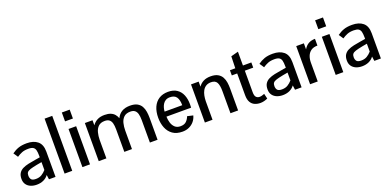

<svg xmlns="http://www.w3.org/2000/svg" viewBox="-7 -1536 4766 2363"><g transform="rotate(-20 2375.5 -354.5)"><path d="M190.4 11.7Q147 11.7 111.8 -2.9Q76.7 -17.6 56.2 -46.6Q35.6 -75.7 35.6 -118.7Q35.6 -165.5 54 -194.3Q72.3 -223.1 105.2 -239.7Q138.2 -256.3 182.9 -265.9Q227.5 -275.4 280.8 -283.7L338.4 -293V-313.5Q338.4 -358.9 331.3 -386.5Q324.2 -414.1 303.5 -427Q282.7 -439.9 241.2 -439.9Q189.9 -439.9 155.8 -426Q121.6 -412.1 89.4 -390.1Q89.4 -390.1 83.5 -399.2Q77.6 -408.2 69.8 -419.9Q62 -431.6 55.9 -440.4Q49.8 -449.2 49.8 -449.2Q91.3 -479.5 136 -495.1Q180.7 -510.7 245.1 -510.7Q334 -510.7 386.2 -467.8Q438.5 -424.8 438.5 -331.5V0H352.5L344.2 -59.1Q318.8 -24.4 279.3 -6.3Q239.7 11.7 190.4 11.7ZM204.1 -58.6Q248.5 -58.6 280.3 -77.6Q312 -96.7 338.4 -127V-230L273.4 -218.3Q215.3 -207 183.6 -196.8Q151.9 -186.5 140.1 -170.7Q128.4 -154.8 128.9 -127Q129.4 -95.7 145 -77.1Q160.6 -58.6 204.1 -58.6Z M557.1 0V-719.7H657.2V0Z M790.5 0V-499.5H890.1V0ZM782.2 -602.1V-718.3H885.3V-602.1Z M1004.4 0V-499.5H1104.5V-433.1Q1129.9 -470.2 1168.9 -490.5Q1208 -510.7 1263.2 -510.7Q1311 -510.7 1343 -497.8Q1375 -484.9 1394.3 -461.9Q1413.6 -439 1423.8 -410.2Q1447.8 -460 1490.7 -485.4Q1533.7 -510.7 1597.7 -510.7Q1656.7 -510.7 1692.1 -491Q1727.5 -471.2 1745.4 -438.5Q1763.2 -405.8 1769 -366.7Q1774.9 -327.6 1774.9 -290V0H1674.3V-293.9Q1674.3 -343.3 1665.3 -375.5Q1656.2 -407.7 1635 -424.1Q1613.8 -440.4 1577.1 -440.4Q1522 -440.4 1492.2 -412.1Q1462.4 -383.8 1450.9 -338.6Q1439.5 -293.5 1439.5 -242.2V0H1339.4V-293.9Q1339.4 -343.3 1330.6 -375.5Q1321.8 -407.7 1300.3 -424.1Q1278.8 -440.4 1241.7 -440.4Q1188 -440.4 1158.2 -411.9Q1128.4 -383.3 1116.7 -337.9Q1105 -292.5 1104.5 -241.7V0Z M2100.1 11.7Q2021.5 11.7 1971.7 -23.7Q1921.9 -59.1 1898.2 -118.7Q1874.5 -178.2 1874.5 -250Q1874.5 -330.6 1900.6 -389.2Q1926.8 -447.8 1976.3 -479.2Q2025.9 -510.7 2096.2 -510.7Q2166 -510.7 2210.9 -480.2Q2255.9 -449.7 2277.6 -396.7Q2299.3 -343.8 2299.3 -276.9Q2299.3 -274.9 2299.1 -264.9Q2298.8 -254.9 2298.6 -244.6Q2298.3 -234.4 2297.9 -230H1974.6Q1975.6 -188.5 1987.5 -149.2Q1999.5 -109.9 2026.6 -84.7Q2053.7 -59.6 2098.6 -59.6Q2149.4 -59.6 2176 -86.2Q2202.6 -112.8 2215.3 -148.4L2290.5 -131.3Q2279.3 -87.9 2252.2 -55.9Q2225.1 -23.9 2186.5 -6.1Q2147.9 11.7 2100.1 11.7ZM1974.6 -295.9H2205.6Q2205.6 -366.2 2180.2 -403.1Q2154.8 -439.9 2094.2 -439.9Q2061 -439.9 2038.3 -426Q2015.6 -412.1 2002.2 -389.9Q1988.8 -367.7 1982.2 -343Q1975.6 -318.4 1974.6 -295.9Z M2394.5 0V-499.5H2494.6V-433.6Q2520 -470.7 2559.1 -490.7Q2598.1 -510.7 2653.3 -510.7Q2711.9 -510.7 2747.3 -490.7Q2782.7 -470.7 2800.5 -438Q2818.4 -405.3 2824 -366.5Q2829.6 -327.6 2829.6 -290V0H2729.5V-292Q2729.5 -365.2 2709.5 -402.8Q2689.5 -440.4 2633.8 -440.4Q2593.8 -440.4 2566.9 -423.3Q2540 -406.2 2524.4 -377.7Q2508.8 -349.1 2502 -314.2Q2495.1 -279.3 2494.6 -243.2V0Z M3120.6 7.8Q3081.1 7.8 3047.9 -6.6Q3014.6 -21 2994.6 -54.9Q2974.6 -88.9 2974.6 -147V-431.6H2904.3V-499.5H2974.6L2979 -654.8L3074.7 -680.2V-499.5H3184.6V-431.6H3074.7V-149.9Q3074.7 -103 3092 -84.7Q3109.4 -66.4 3136.7 -66.4Q3150.4 -66.4 3166.7 -70.6Q3183.1 -74.7 3200.7 -82L3216.8 -15.1Q3194.3 -4.4 3169.4 1.7Q3144.5 7.8 3120.6 7.8Z M3413.1 11.7Q3369.6 11.7 3334.5 -2.9Q3299.3 -17.6 3278.8 -46.6Q3258.3 -75.7 3258.3 -118.7Q3258.3 -165.5 3276.6 -194.3Q3294.9 -223.1 3327.9 -239.7Q3360.8 -256.3 3405.5 -265.9Q3450.2 -275.4 3503.4 -283.7L3561 -293V-313.5Q3561 -358.9 3554 -386.5Q3546.9 -414.1 3526.1 -427Q3505.4 -439.9 3463.9 -439.9Q3412.6 -439.9 3378.4 -426Q3344.2 -412.1 3312 -390.1Q3312 -390.1 3306.2 -399.2Q3300.3 -408.2 3292.5 -419.9Q3284.7 -431.6 3278.6 -440.4Q3272.5 -449.2 3272.5 -449.2Q3314 -479.5 3358.6 -495.1Q3403.3 -510.7 3467.8 -510.7Q3556.6 -510.7 3608.9 -467.8Q3661.1 -424.8 3661.1 -331.5V0H3575.2L3566.9 -59.1Q3541.5 -24.4 3502 -6.3Q3462.4 11.7 3413.1 11.7ZM3426.8 -58.6Q3471.2 -58.6 3502.9 -77.6Q3534.7 -96.7 3561 -127V-230L3496.1 -218.3Q3438 -207 3406.2 -196.8Q3374.5 -186.5 3362.8 -170.7Q3351.1 -154.8 3351.6 -127Q3352.1 -95.7 3367.7 -77.1Q3383.3 -58.6 3426.8 -58.6Z M3772.5 0V-499.5H3872.6V-420.9Q3898.9 -465.3 3935.5 -485.1Q3972.2 -504.9 4020 -504.9V-416.5Q3966.8 -416.5 3934.3 -393.1Q3901.9 -369.6 3887.2 -331.3Q3872.6 -293 3872.6 -247.6V0Z M4107.9 0V-499.5H4207.5V0ZM4099.6 -602.1V-718.3H4202.6V-602.1Z M4451.7 11.7Q4408.2 11.7 4373 -2.9Q4337.9 -17.6 4317.4 -46.6Q4296.9 -75.7 4296.9 -118.7Q4296.9 -165.5 4315.2 -194.3Q4333.5 -223.1 4366.5 -239.7Q4399.4 -256.3 4444.1 -265.9Q4488.8 -275.4 4542 -283.7L4599.6 -293V-313.5Q4599.6 -358.9 4592.5 -386.5Q4585.4 -414.1 4564.7 -427Q4543.9 -439.9 4502.4 -439.9Q4451.2 -439.9 4417 -426Q4382.8 -412.1 4350.6 -390.1Q4350.6 -390.1 4344.7 -399.2Q4338.9 -408.2 4331.1 -419.9Q4323.2 -431.6 4317.1 -440.4Q4311 -449.2 4311 -449.2Q4352.5 -479.5 4397.2 -495.1Q4441.9 -510.7 4506.3 -510.7Q4595.2 -510.7 4647.5 -467.8Q4699.7 -424.8 4699.7 -331.5V0H4613.8L4605.5 -59.1Q4580.1 -24.4 4540.5 -6.3Q4501 11.7 4451.7 11.7ZM4465.3 -58.6Q4509.8 -58.6 4541.5 -77.6Q4573.2 -96.7 4599.6 -127V-230L4534.7 -218.3Q4476.6 -207 4444.8 -196.8Q4413.1 -186.5 4401.4 -170.7Q4389.6 -154.8 4390.1 -127Q4390.6 -95.7 4406.2 -77.1Q4421.9 -58.6 4465.3 -58.6Z"/></g></svg>

Font: Pontano Sans SemiBold
Style: Regular
Weight: 600
Designer: Vernon Adams
Foundry: Vernon Adams
Version: Version 2.001